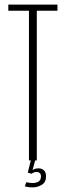

<svg xmlns="http://www.w3.org/2000/svg" viewBox="-20 -695 287 832"><path d="M105.5 0V-648.5H16V-675H229V-648.5H139.5V0ZM121.5 117Q111 117 102.2 115.5Q93.5 114 87.5 112.5L94 94.5Q105.5 98 122 98Q138 98 147.8 91.2Q157.5 84.5 157.5 69.5Q157.5 59.5 152 54.8Q146.5 50 139.5 50Q127 50 116.5 58L100.5 53L113.5 0H132.5L121 42Q131 34.5 147 34.5Q160.5 34.5 170 42.8Q179.5 51 179.5 69.5Q179.5 94.5 161.2 105.8Q143 117 121.5 117Z"/></svg>

Font: Anybody Condensed ExtraLight
Style: Regular
Weight: 200
Width: 3
Designer: Tyler Finck
Foundry: Etcetera Type Company
Version: Version 1.010; ttfautohint (v1.8.3) -l 8 -r 50 -G 200 -x 14 